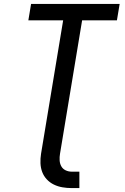

<svg xmlns="http://www.w3.org/2000/svg" viewBox="-20 -755 640 982"><path d="M347 207Q323 207 299.5 203Q276 199 255.5 189Q235 179 219.5 162.5Q204 146 196 125Q188 104 187 80Q186 56 190 31L303 -651H125L139 -735H592L578 -651H400L287 31Q284 48 285 65Q286 82 293.5 95.5Q301 109 315.5 116Q330 123 347 123H386V207Z"/></svg>

Font: Iosevka SS04 Medium Extended
Style: Italic
Weight: 500
Width: 7
Italic angle: -9°
Monospace: yes
Designer: Belleve Invis
Foundry: Belleve Invis
Version: Version 19.0.0; ttfautohint (v1.8.4)